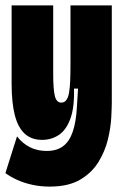

<svg xmlns="http://www.w3.org/2000/svg" viewBox="-25 -548 452 711"><path d="M159 143Q126 143 95.5 136.5Q65 130 39.5 118.5Q14 107 -5 93L38 -43Q59 -16 86.5 -2.5Q114 11 148 11Q185 11 208.5 -6.5Q232 -24 244.5 -60.5Q257 -97 260 -155L264 -220H249Q251 -150 235.5 -108Q220 -66 192.5 -48Q165 -30 131 -30Q92 -30 67 -52.5Q42 -75 30 -121Q18 -167 18 -239V-528H172V-274Q172 -218 178 -193Q184 -168 202 -168Q214 -168 221 -178Q228 -188 231 -206.5Q234 -225 235 -251Q236 -277 236 -310V-528H389V-170Q389 -150 387 -112.5Q385 -75 374.5 -31.5Q364 12 339.5 52Q315 92 271.5 117.5Q228 143 159 143Z"/></svg>

Font: Bricolage Grotesque 96pt ExtraBold Condensed
Style: Regular
Weight: 800
Width: 3
Version: Version 1.001;gftools[0.9.33.dev8+g029e19f]